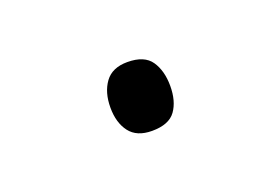

<svg xmlns="http://www.w3.org/2000/svg" viewBox="-32 -517 294 202"><g transform="rotate(-20 115.0 -415.5)"><path d="M82 -415Q82 -432 90 -443Q98 -454 115 -454Q134 -454 141.5 -443Q149 -432 149 -415Q149 -398 141.5 -387.5Q134 -377 115 -377Q98 -377 90 -387.5Q82 -398 82 -415Z"/></g></svg>

Font: Noto Sans Telugu UI ExtraLight
Style: Regular
Weight: 200
Designer: Jelle Bosma - Monotype Design Team
Foundry: Monotype Imaging Inc.
Version: Version 2.005; ttfautohint (v1.8.4.7-5d5b)